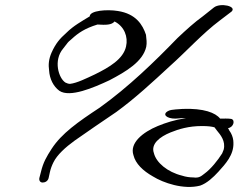

<svg xmlns="http://www.w3.org/2000/svg" viewBox="-20 -702 934 751"><path d="M182 -497C170 -470 169 -448 172 -427C174 -393 189 -364 212 -347C253 -319 346 -359 408 -388C473 -422 539 -461 552 -519C555 -534 553 -549 551 -566C538 -605 512 -648 441 -659C399 -666 331 -661 331 -638C300 -619 267 -601 240 -574C213 -550 198 -532 182 -497ZM227 -512 241 -530C245 -536 252 -543 261 -550C286 -573 312 -591 361 -606H363C393 -604 417 -604 428 -618C466 -599 482 -558 473 -520C462 -471 408 -439 351 -411C319 -396 281 -377 254 -374C248 -374 242 -376 236 -379C209 -396 188 -466 227 -512ZM134 -6C132 4 137 12 147 12C157 12 167 6 170 -5L175 -28C178 -42 183 -55 189 -67C203 -96 236 -126 272 -152C325 -189 377 -225 435 -264C508 -317 578 -382 644 -443C708 -500 773 -572 840 -622L886 -657C907 -678 842 -692 817 -673L773 -638C741 -615 709 -586 674 -553C585 -461 483 -362 370 -281C285 -225 221 -180 182 -120C162 -89 149 -67 140 -29ZM502 -95C510 -62 539 -34 578 -12C618 13 698 41 763 24C789 15 814 -8 834 -30C862 -61 895 -96 893 -144C893 -156 890 -169 883 -182C879 -188 875 -194 872 -201C893 -203 902 -233 884 -237C870 -239 856 -238 841 -238C823 -261 777 -279 695 -276L667 -274C657 -273 645 -272 638 -268C613 -255 631 -238 666 -238L694 -240H708C662 -233 629 -222 597 -209C539 -185 486 -143 502 -95ZM582 -103C569 -139 605 -167 647 -184C679 -197 718 -209 770 -209C794 -209 808 -207 819 -204L828 -192C843 -174 863 -150 855 -117L849 -102C832 -75 805 -41 780 -23C766 -12 758 -5 736 -8C723 -8 707 -10 692 -15C635 -29 591 -66 582 -103Z"/></svg>

Font: Stray Cat
Style: UltExtObl
Weight: 400
Version: Version 1.0